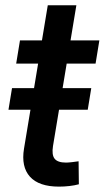

<svg xmlns="http://www.w3.org/2000/svg" viewBox="-20 -692 392 718"><path d="M321.3 -362.3 308.1 -281.7H11.7L24.9 -362.3ZM351.6 -541 337.4 -454.1H40.5L54.7 -541ZM158.7 -672.4H265.6L178.2 -146Q172.9 -112.8 184.3 -98.4Q195.8 -84 226.6 -84Q235.8 -84 249.8 -85.7Q263.7 -87.4 273.9 -88.9L274.9 -2.9Q258.8 1.5 239.3 3.7Q219.7 5.9 200.7 5.9Q125.5 5.9 92 -31.2Q58.6 -68.4 69.8 -136.2Z"/></svg>

Font: Inter 17pt Medium
Style: Italic
Weight: 500
Italic angle: -9.3988°
Version: Version 4.001;git-66647c0bb